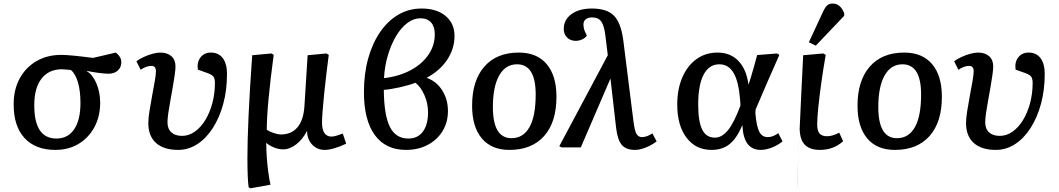

<svg xmlns="http://www.w3.org/2000/svg" viewBox="-20 -830 5964 1081"><path d="M292 14Q179 14 117.5 -53.5Q56 -121 57 -245Q57 -326 91 -388.5Q125 -451 185.5 -486Q246 -521 325 -521Q373 -521 504 -504L632 -534Q663 -510 663 -480Q663 -451 643.5 -433Q624 -415 590 -415Q572 -415 536 -419.5Q500 -424 469 -431V-429Q502 -410 523 -360Q544 -310 544 -253Q544 -174 511.5 -114Q479 -54 422.5 -20Q366 14 292 14ZM298 -50Q362 -50 397.5 -102Q433 -154 433 -250Q433 -318 419 -366Q405 -414 379 -436Q366 -437 351.5 -438.5Q337 -440 328 -440Q255 -440 214 -387.5Q173 -335 173 -239Q172 -50 298 -50Z M983 14Q902 14 858.5 -25Q815 -64 815 -137Q815 -163 821.5 -204.5Q828 -246 836.5 -291Q845 -336 851.5 -373.5Q858 -411 858 -428Q858 -459 833 -459Q803 -459 772 -437L748 -485Q765 -498 789 -509Q813 -520 838 -527Q863 -534 882 -534Q922 -534 945 -513.5Q968 -493 968 -456Q968 -438 963.5 -407Q959 -376 952.5 -338Q946 -300 939 -262.5Q932 -225 927.5 -193Q923 -161 923 -142Q923 -105 944.5 -85Q966 -65 1005 -65Q1043 -65 1076.5 -88.5Q1110 -112 1135.5 -153.5Q1161 -195 1175.5 -249Q1190 -303 1190 -364Q1190 -389 1180 -400.5Q1170 -412 1136 -423L1094 -438Q1088 -480 1109 -507Q1130 -534 1167 -534Q1211 -534 1234.5 -502.5Q1258 -471 1258 -414Q1258 -323 1237 -245.5Q1216 -168 1178.5 -109.5Q1141 -51 1091 -18.5Q1041 14 983 14Z M1391 230 1380 225Q1373 178 1373 58Q1373 -36 1379.5 -180Q1386 -324 1400 -519L1508 -529L1521 -521Q1482 -232 1482 -99Q1498 -89 1521 -81Q1544 -73 1562 -73Q1621 -73 1655 -113.5Q1689 -154 1694 -232L1712 -519L1818 -529L1831 -521Q1825 -474 1818 -417.5Q1811 -361 1805.5 -306Q1800 -251 1796.5 -207Q1793 -163 1793 -141Q1793 -61 1847 -61Q1858 -61 1876.5 -66.5Q1895 -72 1910 -78L1929 -21Q1896 -5 1863.5 4.5Q1831 14 1809 14Q1765 14 1737 -16.5Q1709 -47 1709 -92H1708Q1684 -45 1647.5 -17Q1611 11 1574 11Q1549 11 1523 0.5Q1497 -10 1480 -25H1479Q1479 12 1482 55Q1485 98 1490.5 139Q1496 180 1503 210Z M2266 14Q2151 14 2090 -70Q2029 -154 2029 -311Q2029 -415 2053 -501Q2077 -587 2120.5 -650Q2164 -713 2223 -747.5Q2282 -782 2354 -782Q2439 -782 2489 -740Q2539 -698 2539 -627Q2539 -556 2498 -494Q2457 -432 2382 -392Q2438 -372 2470 -321Q2502 -270 2502 -205Q2502 -141 2471.5 -91.5Q2441 -42 2387.5 -14Q2334 14 2266 14ZM2142 -390Q2227 -400 2291.5 -434.5Q2356 -469 2392 -521.5Q2428 -574 2428 -637Q2428 -680 2407 -703.5Q2386 -727 2347 -727Q2309 -727 2274 -701Q2239 -675 2211 -628.5Q2183 -582 2164.5 -521Q2146 -460 2142 -390ZM2279 -50Q2332 -50 2361 -89Q2390 -128 2390 -198Q2390 -248 2369.5 -294.5Q2349 -341 2319 -364Q2282 -350 2231 -338.5Q2180 -327 2141 -324Q2142 -182 2175 -116Q2208 -50 2279 -50Z M2848 14Q2747 14 2692.5 -51Q2638 -116 2638 -235Q2638 -376 2707 -455Q2776 -534 2901 -534Q3003 -534 3058 -469Q3113 -404 3113 -285Q3113 -142 3043.5 -64Q2974 14 2848 14ZM2860 -52Q2926 -52 2961 -114Q2996 -176 2996 -298Q2996 -468 2891 -468Q2826 -468 2790.5 -405Q2755 -342 2755 -227Q2755 -52 2860 -52Z M3555 14Q3505 14 3481 -14Q3457 -42 3449 -109L3417 -388L3250 0H3142L3129 -7L3402 -519L3389 -625Q3382 -685 3365.5 -708.5Q3349 -732 3314 -732Q3291 -732 3278 -721.5Q3265 -711 3265 -692Q3265 -667 3278 -642L3284 -629Q3275 -616 3257.5 -608Q3240 -600 3222 -600Q3192 -600 3173 -618.5Q3154 -637 3154 -667Q3154 -719 3197.5 -750.5Q3241 -782 3312 -782Q3397 -782 3436.5 -742Q3476 -702 3489 -605L3547 -143Q3553 -95 3563.5 -76.5Q3574 -58 3594 -58Q3622 -58 3653 -79L3677 -34Q3650 -13 3616 0.5Q3582 14 3555 14Z M3986 14Q3897 14 3845 -55Q3793 -124 3793 -241Q3793 -328 3821.5 -394Q3850 -460 3901 -497Q3952 -534 4020 -534Q4092 -534 4137 -487.5Q4182 -441 4194 -355H4195Q4203 -379 4209.5 -401Q4216 -423 4224 -451Q4232 -479 4243 -520L4355 -529L4368 -521Q4334 -445 4298 -362Q4262 -279 4234 -213L4233 -191Q4240 -116 4255.5 -87Q4271 -58 4303 -58Q4331 -58 4362 -80L4386 -34Q4359 -12 4325.5 1Q4292 14 4263 14Q4166 14 4160 -124H4159Q4128 -51 4087.5 -18.5Q4047 14 3986 14ZM4005 -55Q4045 -55 4079.5 -98Q4114 -141 4149 -236L4147 -268Q4139 -370 4110.5 -419Q4082 -468 4030 -468Q3972 -468 3941.5 -409.5Q3911 -351 3911 -242Q3911 -146 3933.5 -100.5Q3956 -55 4005 -55Z M4596 14Q4483 14 4483 -103Q4483 -107 4481.5 -85Q4480 -63 4478.5 -25.5Q4477 12 4475 55Q4473 98 4471 137.5Q4469 177 4468 202.5Q4467 228 4467 230.5Q4467 233 4468.5 203Q4470 173 4473 100Q4476 27 4482 -99Q4482 -99 4482 -99Q4482 -99 4482 -99Q4486 -179 4490.5 -283.5Q4495 -388 4502 -519L4615 -529L4629 -521Q4614 -436 4603.5 -359.5Q4593 -283 4587 -223.5Q4581 -164 4581 -130Q4581 -94 4594 -78.5Q4607 -63 4637 -63Q4667 -63 4705 -83L4727 -35Q4674 14 4596 14ZM4573 -573 4534 -592 4613 -762Q4626 -790 4637.5 -800Q4649 -810 4669 -810Q4711 -810 4733 -756V-741Z M5018 14Q4917 14 4862.5 -51Q4808 -116 4808 -235Q4808 -376 4877 -455Q4946 -534 5071 -534Q5173 -534 5228 -469Q5283 -404 5283 -285Q5283 -142 5213.5 -64Q5144 14 5018 14ZM5030 -52Q5096 -52 5131 -114Q5166 -176 5166 -298Q5166 -468 5061 -468Q4996 -468 4960.5 -405Q4925 -342 4925 -227Q4925 -52 5030 -52Z M5587 14Q5506 14 5462.5 -25Q5419 -64 5419 -137Q5419 -163 5425.5 -204.5Q5432 -246 5440.5 -291Q5449 -336 5455.5 -373.5Q5462 -411 5462 -428Q5462 -459 5437 -459Q5407 -459 5376 -437L5352 -485Q5369 -498 5393 -509Q5417 -520 5442 -527Q5467 -534 5486 -534Q5526 -534 5549 -513.5Q5572 -493 5572 -456Q5572 -438 5567.5 -407Q5563 -376 5556.5 -338Q5550 -300 5543 -262.5Q5536 -225 5531.5 -193Q5527 -161 5527 -142Q5527 -105 5548.5 -85Q5570 -65 5609 -65Q5647 -65 5680.5 -88.5Q5714 -112 5739.5 -153.5Q5765 -195 5779.5 -249Q5794 -303 5794 -364Q5794 -389 5784 -400.5Q5774 -412 5740 -423L5698 -438Q5692 -480 5713 -507Q5734 -534 5771 -534Q5815 -534 5838.5 -502.5Q5862 -471 5862 -414Q5862 -323 5841 -245.5Q5820 -168 5782.5 -109.5Q5745 -51 5695 -18.5Q5645 14 5587 14Z"/></svg>

Font: Literata 7pt Medium
Style: Italic
Weight: 500
Italic angle: -2°
Designer: Latin by Veronika Burian and Jose Scaglione. Greek by Irene Vlachou. Cyrillic by Vera Evstafieva
Foundry: TypeTogether
Version: Version 3.002